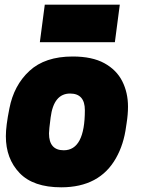

<svg xmlns="http://www.w3.org/2000/svg" viewBox="-20 -785 600 819"><path d="M470 -605H150L171 -765H491ZM241 14Q122 14 63.5 -47Q5 -108 5 -204Q5 -248 20 -322Q39 -421 105.5 -482.5Q172 -544 290 -544Q373 -544 425 -515.5Q477 -487 501.5 -438.5Q526 -390 526 -330Q526 -297 520 -259L518 -246Q508 -169 475 -111Q405 14 241 14ZM252 -144Q342 -144 342 -315Q342 -386 279 -386Q209 -386 196 -284Q189 -231 189 -216Q189 -144 252 -144Z"/></svg>

Font: Tanohe Sans ExtraBold
Style: Italic
Weight: 800
Designer: Village Type and Design LLC & Cristiano Sobral
Foundry: Cooper Hewitt Smithsonian Design Museum
Version: Version 1.00;September 29, 2021;FontCreator 13.0.0.2655 64-b